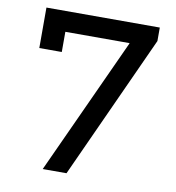

<svg xmlns="http://www.w3.org/2000/svg" viewBox="-79 -771 774 842"><g transform="rotate(10 307.5 -350.0)"><path d="M272.9 0H167L445.8 -607.9V-609.9H160.2V-520H60.1V-700.2H564.9V-640.1Z"/></g></svg>

Font: Quantico
Style: Regular
Weight: 400
Designer: Matt Desmond
Foundry: MADtype
Version: Version 2.002